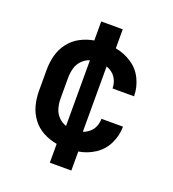

<svg xmlns="http://www.w3.org/2000/svg" viewBox="-134 -735 844 939"><g transform="rotate(20 288.0 -265.5)"><path d="M232 102H344V3Q389 -4 428 -29.5Q467 -55 487.5 -97.5Q508 -140 508 -186H396Q396 -166 388.5 -147Q381 -128 366 -115Q351 -102 332 -95V-435Q351 -429 366 -415.5Q381 -402 388.5 -383Q396 -364 396 -344H508Q508 -390 487.5 -432.5Q467 -475 428 -500.5Q389 -526 344 -534V-633H232V-534Q195 -528 161 -510Q127 -492 104 -461.5Q81 -431 71.5 -394.5Q62 -358 62 -320V-210Q62 -172 71.5 -135.5Q81 -99 104 -68.5Q127 -38 161 -20Q195 -2 232 4ZM245 -94Q221 -102 204 -120Q187 -138 180.5 -162Q174 -186 174 -210V-320Q174 -344 180.5 -368Q187 -392 204 -410Q221 -428 245 -436Z"/></g></svg>

Font: Iosevka Sparkle Semibold
Style: Regular
Weight: 600
Designer: Belleve Invis
Foundry: Belleve Invis
Version: Version 4.5.0; ttfautohint (v1.8.3)